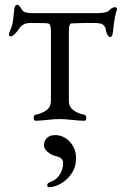

<svg xmlns="http://www.w3.org/2000/svg" viewBox="-20 -502 529 803"><path d="M214 151Q196 147 180 134Q164 121 164 106Q164 87 176.5 75Q189 63 210 63Q246 63 272 91Q298 119 298 160Q298 206 267.5 239Q237 272 197 280Q179 284 177.5 274Q176 264 191 259Q218 249 231 226.5Q244 204 244 180Q244 157 214 151ZM377 -406Q303 -406 279 -404Q268 -403 268 -374V-81Q268 -58 281 -46Q301 -28 333 -22Q338 -21 340 -14.5Q342 -8 340 -2.5Q338 3 333 3Q314 3 281.5 -0.5Q249 -4 228 -4Q208 -4 177 -0.5Q146 3 128 3Q124 3 122 -2.5Q120 -8 121.5 -14.5Q123 -21 128 -22Q160 -28 180 -46Q193 -58 193 -81V-374Q193 -402 181 -404Q169 -406 107 -406Q73 -406 57 -378Q53 -371 42.5 -360.5Q32 -350 25 -350Q11 -350 23 -376Q29 -388 32 -402Q35 -416 37 -439Q39 -462 40 -467Q42 -482 53 -482Q60 -482 72 -461Q79 -447 116 -447H387Q427 -447 438 -460Q450 -472 462 -472Q465 -472 468 -468Q471 -464 469 -460Q460 -442 452 -366Q451 -361 450 -357Q449 -353 446.5 -350Q444 -347 440 -347Q431 -348 424 -370Q424 -371 423 -376Q422 -381 421.5 -383Q421 -385 419 -389Q417 -393 415.5 -394.5Q414 -396 410.5 -399Q407 -402 402.5 -403Q398 -404 391.5 -405Q385 -406 377 -406Z"/></svg>

Font: EB Garamond 12 All SC
Style: AllSC
Weight: 400
Version: Version 0.016 ; ttfautohint (v0.97) -l 8 -r 50 -G 200 -x 0 -